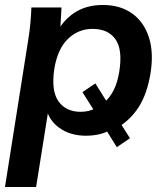

<svg xmlns="http://www.w3.org/2000/svg" viewBox="-20 -535 674 771"><path d="M0 216 94 -379Q99 -410 102 -442Q105 -474 106 -505H227L221 -399H206Q231 -452 278.5 -483.5Q326 -515 393 -515Q463 -515 510.5 -481Q558 -447 578 -385Q598 -323 584 -238Q571 -161 540 -110Q509 -59 459 -27L461 -44L502 20L449 56L405 -15L421 -12Q399 0 375 5Q351 10 325 10Q263 10 219 -21Q175 -52 165 -104H176L125 216ZM352 -419Q294 -419 252.5 -378.5Q211 -338 198 -258Q185 -170 215 -128Q245 -86 304 -86Q340 -86 366 -102L361 -86L311 -165L363 -200L413 -120L399 -124Q422 -144 437 -174Q452 -204 459 -248Q473 -336 443.5 -377.5Q414 -419 352 -419Z"/></svg>

Font: Mulish ExtraLight
Style: Italic
Weight: 200
Italic angle: -9°
Designer: Vernon Adams
Foundry: Vernon Adams
Version: Version 3.603